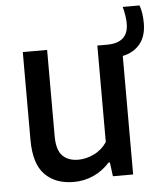

<svg xmlns="http://www.w3.org/2000/svg" viewBox="-51 -739 672 794"><g transform="rotate(-5 284.5 -342.0)"><path d="M470.5 -492V0H386.5L379 -58H373.5Q343.5 -24.5 305 -7.5Q266.5 9.5 223.5 9.5Q148 9.5 104 -35.2Q60 -80 60 -179.5V-544H161V-185.5Q161 -129 184.5 -104.8Q208 -80.5 250.5 -80.5Q282.5 -80.5 315.5 -96.2Q348.5 -112 369.5 -143.5V-544H409.5Q498.5 -544 498.5 -624Q498.5 -653.5 488 -694H558Q564 -675.5 566.5 -658Q569 -640.5 569 -619.5Q569 -566 542.8 -533.8Q516.5 -501.5 470.5 -492Z"/></g></svg>

Font: Encode Sans Semi Condensed Medium
Style: Regular
Weight: 500
Width: 4
Designer: Multiple Designers
Foundry: Impallari Type
Version: Version 2.000